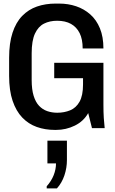

<svg xmlns="http://www.w3.org/2000/svg" viewBox="-20 -716 640 1073"><path d="M286 10Q232 10 185.5 -6.5Q139 -23 104.5 -59Q70 -95 50.5 -152.5Q31 -210 31 -292V-393Q31 -475 50 -533Q69 -591 104 -627Q139 -663 186.5 -679.5Q234 -696 291 -696H310Q361 -696 405.5 -681Q450 -666 484.5 -635.5Q519 -605 538.5 -557.5Q558 -510 558 -445H442Q442 -497 425 -531Q408 -565 376.5 -582.5Q345 -600 299 -600Q258 -600 226 -584Q194 -568 175.5 -528.5Q157 -489 157 -418V-269Q157 -216 168 -180.5Q179 -145 198.5 -124.5Q218 -104 244 -95Q270 -86 300 -86Q339 -86 372 -99.5Q405 -113 424.5 -147.5Q444 -182 444 -244V-279H283V-365H558V-130Q558 -88 560 -57Q562 -26 565 0H494L473 -84Q447 -38 398 -14Q349 10 294 10ZM241 337V325Q267 296 280 263Q293 230 293 197H245V70H354V179Q354 222 340 264Q326 306 298 337Z"/></svg>

Font: Chivo Mono Medium
Style: Regular
Weight: 500
Monospace: yes
Designer: Hector Gatti
Foundry: Omnibus-Type
Version: Version 1.008